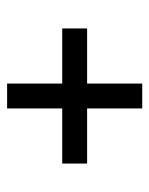

<svg xmlns="http://www.w3.org/2000/svg" viewBox="40 -587 420 540"><g transform="rotate(-90 250.0 -317.0)"><path d="M60 -282V-352H215V-507H285V-352H440V-282H285V-127H215V-282Z"/></g></svg>

Font: Strait
Style: Regular
Weight: 400
Width: 3
Designer: Eduardo Rodriguez Tunni
Foundry: Eduardo Rodriguez Tunni
Version: Version 1.001